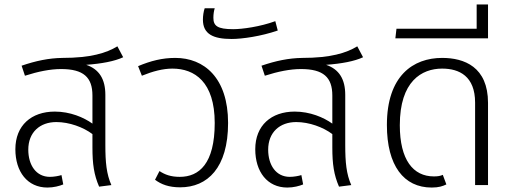

<svg xmlns="http://www.w3.org/2000/svg" viewBox="-20 -831 2315 862"><path d="M453 -405C453 -475 426 -520 367 -540C436 -545 495 -556 533 -574L507 -623C458 -593 387 -571 260 -571C199 -570 141 -558 77 -536L92 -491C151 -510 206 -521 254 -521C355 -521 395 -484 395 -402V-276C356 -304 295 -330 226 -330C121 -330 49 -268 49 -161C49 -60 103 11 193 11C221 11 247 4 264 -3L256 -45C244 -41 222 -37 204 -37C142 -37 107 -90 107 -159C107 -237 159 -283 233 -283C291 -283 354 -260 395 -229V-169C395 -94 402 -46 425 7L480 0C458 -50 453 -102 453 -180Z M696 -63 676 -24C704 -3 738 10 789 10C911 10 1004 -77 1004 -279C1004 -482 896 -571 767 -571C709 -571 657 -558 600 -534L617 -491C666 -511 712 -523 754 -523C854 -523 944 -463 944 -279C944 -96 874 -37 787 -37C747 -37 720 -47 696 -63Z M1020 -656C1067 -656 1152 -668 1227 -694L1216 -736C1148 -711 1067 -700 1027 -700C956 -700 938 -715 938 -751C938 -766 940 -781 944 -794H899C894 -780 891 -760 891 -743C891 -678 937 -656 1020 -656Z M1530 -405C1530 -475 1503 -520 1444 -540C1513 -545 1572 -556 1610 -574L1584 -623C1535 -593 1464 -571 1337 -571C1276 -570 1218 -558 1154 -536L1169 -491C1228 -510 1283 -521 1331 -521C1432 -521 1472 -484 1472 -402V-276C1433 -304 1372 -330 1303 -330C1198 -330 1126 -268 1126 -161C1126 -60 1180 11 1270 11C1298 11 1324 4 1341 -3L1333 -45C1321 -41 1299 -37 1281 -37C1219 -37 1184 -90 1184 -159C1184 -237 1236 -283 1310 -283C1368 -283 1431 -260 1472 -229V-169C1472 -94 1479 -46 1502 7L1557 0C1535 -50 1530 -102 1530 -180Z M1918 11C1950 11 1967 5 1984 -3L1968 -46C1957 -41 1946 -39 1928 -39C1835 -39 1775 -113 1775 -269C1775 -466 1873 -523 1965 -523C2042 -523 2113 -489 2113 -370V0H2171V-369C2171 -531 2064 -571 1965 -571C1835 -571 1717 -491 1717 -270C1717 -87 1793 11 1918 11Z M1755 -659H2171V-811H2120V-702H1760Z"/></svg>

Font: FiraGO Light
Style: Regular
Weight: 300
Designer: bBox Type
Foundry: bBox Type GmbH
Version: Version 1.001;PS 001.001;hotconv 1.0.88;makeotf.lib2.5.64775